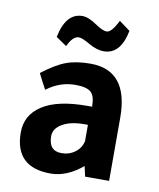

<svg xmlns="http://www.w3.org/2000/svg" viewBox="-78 -724 658 797"><g transform="rotate(10 251.0 -325.0)"><path d="M434.1 0H333L323.2 -43Q257.3 12.2 189 12.2Q38.1 12.2 38.1 -134.8Q38.1 -208 101.1 -249Q165 -291 290 -291H311V-293Q311 -335.9 293 -352.1Q274.9 -368.2 228 -368.2Q162.1 -368.2 106.9 -326.2Q88.9 -359.4 73.2 -391.1Q130.4 -435.1 172.6 -450.4Q214.8 -465.8 273.9 -465.8Q434.1 -465.8 434.1 -266.1ZM307.1 -213.9H292Q234.9 -213.9 200 -193.8Q165 -173.8 165 -141.1Q165 -79.1 219.2 -79.1Q252.4 -79.1 277.1 -98.1Q301.8 -117.2 307.1 -146ZM409.2 -627.9Q389.2 -525.9 317.9 -525.9Q290 -525.9 255.9 -544.9Q222.7 -564.9 207 -564.9Q182.1 -564.9 161.1 -520L116.2 -550.8Q137.2 -654.8 207 -654.8Q232.9 -654.8 270 -628.9Q299.8 -608.9 315.9 -608.9Q336.9 -608.9 362.8 -662.1Z"/></g></svg>

Font: Tajawal
Style: Bold
Weight: 700
Designer: Boutros Fonts
Foundry: Created by Boutros International 2017
Version: Version 1.700